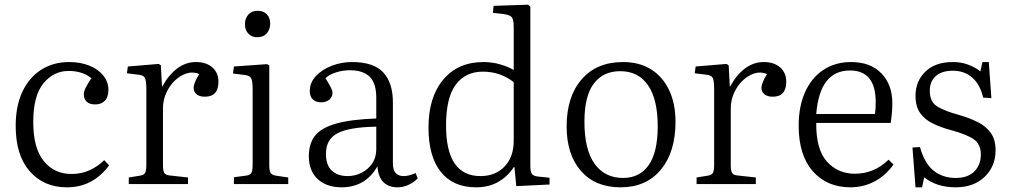

<svg xmlns="http://www.w3.org/2000/svg" viewBox="-20 -786 4310 820"><path d="M266 14Q167 14 107 -54.5Q47 -123 47 -248Q47 -334 76 -395Q105 -456 156.5 -488.5Q208 -521 275 -521Q324 -521 362 -505.5Q400 -490 421.5 -463Q443 -436 443 -403Q443 -371 427.5 -355.5Q412 -340 387 -340Q362 -340 350 -352Q338 -364 338 -383Q338 -396 346 -411.5Q354 -427 370 -452Q333 -483 273 -483Q209 -483 165.5 -430Q122 -377 122 -265Q122 -153 167 -98Q212 -43 285 -43Q329 -43 364 -59.5Q399 -76 425 -102L446 -80Q377 14 266 14Z M530 0V-28L579 -36Q594 -38 599.5 -47.5Q605 -57 605 -82V-405Q605 -441 599 -453Q593 -465 571 -467L522 -473L526 -502L658 -513L667 -507L672 -416H673Q700 -466 736.5 -493.5Q773 -521 817 -521Q861 -521 887 -498Q913 -475 913 -437Q913 -373 855 -373Q832 -373 819.5 -383.5Q807 -394 807 -411Q807 -431 831 -470Q804 -481 777 -472.5Q750 -464 727 -442Q704 -420 690 -389Q676 -358 676 -323V-80Q676 -58 681 -48.5Q686 -39 702 -37L783 -28V0Z M1079 -627Q1055 -627 1040.5 -642.5Q1026 -658 1026 -682Q1026 -707 1040.5 -723.5Q1055 -740 1080 -740Q1105 -740 1119.5 -725Q1134 -710 1134 -685Q1134 -661 1119.5 -644Q1105 -627 1079 -627ZM979 0V-29L1031 -36Q1048 -38 1053.5 -47.5Q1059 -57 1059 -85V-404Q1059 -440 1052.5 -452Q1046 -464 1024 -466L975 -472L979 -502L1120 -512L1130 -507V-81Q1130 -59 1135 -49Q1140 -39 1157 -36L1211 -28V0Z M1439 14Q1375 14 1337 -21Q1299 -56 1299 -119Q1299 -173 1325.5 -206.5Q1352 -240 1415 -258Q1478 -276 1587 -280V-368Q1587 -431 1558.5 -458.5Q1530 -486 1475 -486Q1443 -486 1414 -476.5Q1385 -467 1370 -452Q1387 -425 1393.5 -411.5Q1400 -398 1400 -389Q1400 -372 1386.5 -360.5Q1373 -349 1351 -349Q1329 -349 1316 -361.5Q1303 -374 1303 -397Q1303 -433 1329 -461Q1355 -489 1396.5 -505Q1438 -521 1483 -521Q1576 -521 1617 -476.5Q1658 -432 1658 -349V-88Q1658 -34 1704 -34Q1727 -34 1755 -47L1764 -24Q1746 -6 1723.5 4Q1701 14 1678 14Q1640 14 1617.5 -8Q1595 -30 1592 -76Q1565 -29 1526.5 -7.5Q1488 14 1439 14ZM1465 -34Q1497 -34 1525 -48.5Q1553 -63 1570 -88.5Q1587 -114 1587 -149V-245Q1471 -243 1421.5 -217Q1372 -191 1372 -129Q1372 -81 1397 -57.5Q1422 -34 1465 -34Z M2013 14Q1915 14 1862.5 -52Q1810 -118 1810 -241Q1810 -371 1873 -446Q1936 -521 2045 -521Q2082 -521 2116.5 -511Q2151 -501 2174 -487V-667Q2174 -701 2166.5 -711.5Q2159 -722 2131 -726L2085 -731L2088 -761L2236 -766L2245 -757V-77Q2245 -53 2251.5 -43.5Q2258 -34 2278 -32L2327 -27V2L2185 9L2177 -73H2175Q2149 -33 2108.5 -9.5Q2068 14 2013 14ZM2032 -34Q2096 -34 2135 -75Q2174 -116 2174 -185V-435Q2148 -456 2114.5 -468Q2081 -480 2042 -480Q1968 -480 1926.5 -424.5Q1885 -369 1885 -250Q1885 -34 2032 -34Z M2630 14Q2522 14 2461 -56Q2400 -126 2400 -246Q2400 -373 2464 -447Q2528 -521 2641 -521Q2711 -521 2761 -489.5Q2811 -458 2838 -400.5Q2865 -343 2865 -266Q2865 -137 2802.5 -61.5Q2740 14 2630 14ZM2641 -26Q2712 -26 2750.5 -81Q2789 -136 2789 -246Q2789 -362 2747.5 -422Q2706 -482 2629 -482Q2556 -482 2516 -429Q2476 -376 2476 -266Q2476 -147 2519.5 -86.5Q2563 -26 2641 -26Z M2955 0V-28L3004 -36Q3019 -38 3024.5 -47.5Q3030 -57 3030 -82V-405Q3030 -441 3024 -453Q3018 -465 2996 -467L2947 -473L2951 -502L3083 -513L3092 -507L3097 -416H3098Q3125 -466 3161.5 -493.5Q3198 -521 3242 -521Q3286 -521 3312 -498Q3338 -475 3338 -437Q3338 -373 3280 -373Q3257 -373 3244.5 -383.5Q3232 -394 3232 -411Q3232 -431 3256 -470Q3229 -481 3202 -472.5Q3175 -464 3152 -442Q3129 -420 3115 -389Q3101 -358 3101 -323V-80Q3101 -58 3106 -48.5Q3111 -39 3127 -37L3208 -28V0Z M3612 14Q3512 14 3451.5 -54.5Q3391 -123 3391 -249Q3391 -332 3418.5 -393Q3446 -454 3496.5 -487.5Q3547 -521 3615 -521Q3698 -521 3744.5 -472.5Q3791 -424 3791 -346Q3791 -305 3784 -261H3466Q3465 -147 3512 -95.5Q3559 -44 3631 -44Q3671 -44 3707 -58.5Q3743 -73 3775 -104L3796 -83Q3760 -34 3713 -10Q3666 14 3612 14ZM3466 -299H3717Q3720 -322 3720 -350Q3720 -485 3610 -485Q3481 -485 3466 -299Z M3890 14 3877 -156 3909 -158Q3929 -87 3968 -56.5Q4007 -26 4061 -26Q4114 -26 4141.5 -54Q4169 -82 4169 -126Q4169 -170 4139 -191Q4109 -212 4039 -231Q3998 -242 3964 -258.5Q3930 -275 3910 -303Q3890 -331 3890 -377Q3890 -439 3932 -480Q3974 -521 4049 -521Q4086 -521 4116 -509.5Q4146 -498 4167 -481L4176 -521H4203L4214 -367L4179 -369Q4166 -425 4132.5 -454.5Q4099 -484 4049 -484Q4003 -484 3977 -461.5Q3951 -439 3951 -398Q3951 -350 3984 -330.5Q4017 -311 4073 -296Q4118 -283 4154 -265.5Q4190 -248 4211 -219Q4232 -190 4232 -144Q4232 -76 4185.5 -31Q4139 14 4061 14Q4022 14 3988 3.5Q3954 -7 3927 -29L3918 14Z"/></svg>

Font: Literata 36pt Light
Style: Regular
Weight: 300
Designer: Latin by Veronika Burian and Jose Scaglione. Greek by Irene Vlachou. Cyrillic by Vera Evstafieva.
Foundry: TypeTogether
Version: Version 3.002